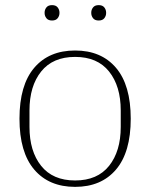

<svg xmlns="http://www.w3.org/2000/svg" viewBox="-20 -717 586 749"><path d="M273 -13Q360 -13 405.5 -70Q451 -127 451 -222V-286Q451 -381 405.5 -438Q360 -495 273 -495Q186 -495 140.5 -438Q95 -381 95 -286V-222Q95 -127 140.5 -70Q186 -13 273 -13ZM273 12Q171 12 113.5 -55.5Q56 -123 56 -254Q56 -385 113.5 -452.5Q171 -520 273 -520Q375 -520 432.5 -452.5Q490 -385 490 -254Q490 -123 432.5 -55.5Q375 12 273 12ZM183 -637Q168 -637 161 -646Q154 -655 154 -666V-668Q154 -679 161 -688Q168 -697 183 -697Q198 -697 205 -688Q212 -679 212 -668V-666Q212 -655 205 -646Q198 -637 183 -637ZM365 -637Q350 -637 343 -646Q336 -655 336 -666V-668Q336 -679 343 -688Q350 -697 365 -697Q380 -697 387 -688Q394 -679 394 -668V-666Q394 -655 387 -646Q380 -637 365 -637Z"/></svg>

Font: IBM Plex Serif ExtraLight
Style: Regular
Weight: 200
Designer: Mike Abbink, Paul van der Laan, Pieter van Rosmalen
Foundry: Bold Monday
Version: Version 2.5